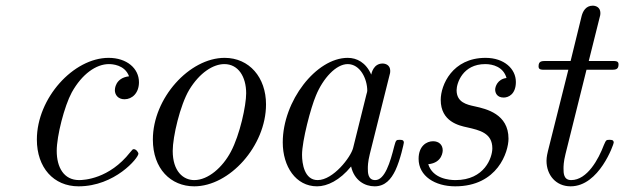

<svg xmlns="http://www.w3.org/2000/svg" viewBox="-20 -646 2201 677"><path d="M110 -154C110 -55 169 11 257 11C385 11 468 -89 468 -104C468 -109 460 -120 452 -120C448 -120 447 -119 439 -109C365 -15 276 -11 259 -11C205 -11 180 -56 180 -114C180 -167 207 -272 233 -320C269 -385 319 -420 364 -420C375 -420 420 -418 435 -377C385 -371 385 -330 385 -328C385 -312 396 -296 419 -296C446 -296 470 -318 470 -356C470 -405 427 -442 363 -442C239 -442 110 -300 110 -154Z M519 -154C519 -51 582 11 665 11C789 11 918 -131 918 -278C918 -373 859 -442 772 -442C648 -442 519 -300 519 -154ZM589 -114C589 -164 615 -275 647 -329C684 -390 732 -420 771 -420C820 -420 848 -376 848 -317C848 -274 826 -171 794 -111C765 -56 714 -11 665 -11C626 -11 589 -42 589 -114Z M977 -144C977 -59 1023 11 1098 11C1134 11 1178 -10 1218 -59C1229 -10 1266 11 1301 11C1338 11 1359 -14 1374 -45C1392 -83 1404 -141 1404 -143C1404 -153 1396 -153 1389 -153C1377 -153 1376 -152 1370 -130C1356 -74 1337 -11 1303 -11C1277 -11 1277 -38 1277 -52C1277 -59 1277 -75 1284 -103L1352 -375C1356 -389 1356 -391 1356 -396C1356 -417 1339 -422 1329 -422C1297 -422 1290 -388 1289 -383C1270 -426 1238 -442 1206 -442C1095 -442 977 -290 977 -144ZM1045 -100C1045 -150 1076 -267 1094 -309C1119 -370 1165 -420 1206 -420C1250 -420 1275 -368 1275 -326C1275 -324 1274 -319 1272 -313L1225 -124C1217 -92 1155 -11 1100 -11C1053 -11 1045 -70 1045 -100Z M1456 -86C1456 -25 1514 11 1585 11C1735 11 1773 -111 1773 -157C1773 -244 1695 -262 1654 -271C1626 -277 1590 -285 1590 -328C1590 -352 1611 -420 1691 -420C1718 -420 1755 -410 1766 -371C1734 -367 1726 -340 1726 -330C1726 -319 1732 -302 1756 -302C1773 -302 1799 -314 1799 -357C1799 -403 1758 -442 1692 -442C1575 -442 1534 -346 1534 -294C1534 -217 1599 -203 1627 -197C1671 -187 1716 -177 1716 -123C1716 -91 1689 -11 1586 -11C1564 -11 1506 -16 1490 -67C1541 -72 1541 -114 1541 -116C1541 -135 1528 -148 1507 -148C1484 -148 1456 -131 1456 -86Z M1879 -412C1879 -400 1888 -400 1904 -400H1984L1912 -113C1911 -109 1907 -93 1907 -79C1907 -29 1940 11 1992 11C2093 11 2144 -138 2144 -143C2144 -153 2136 -153 2129 -153C2117 -153 2117 -152 2109 -134C2091 -86 2051 -11 1994 -11C1967 -11 1967 -36 1967 -52C1967 -59 1967 -75 1974 -103L2048 -400H2133C2150 -400 2161 -400 2161 -419C2161 -431 2152 -431 2136 -431H2056L2093 -579C2097 -593 2097 -595 2097 -600C2097 -621 2080 -626 2070 -626C2045 -626 2035 -605 2031 -590L1992 -431H1907C1890 -431 1879 -431 1879 -412Z"/></svg>

Font: CMU Serif
Style: Italic
Weight: 500
Italic angle: -14.04°
Version: Version 0.7.0